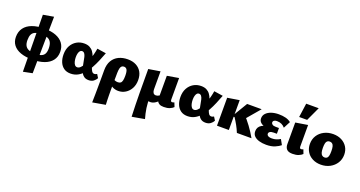

<svg xmlns="http://www.w3.org/2000/svg" viewBox="-49 -1545 4999 2667"><g transform="rotate(20 2450.5 -211.0)"><path d="M348 15Q247 15 175.5 -10.5Q104 -36 66 -85.5Q28 -135 28 -205Q28 -283 68 -337.5Q108 -392 183.5 -420Q259 -448 364 -448Q463 -448 533 -421Q603 -394 640.5 -342.5Q678 -291 678 -217Q678 -143 638.5 -91Q599 -39 525 -12Q451 15 348 15ZM285 218 275 -621 431 -648 420 191ZM364 -75Q417 -75 449.5 -88Q482 -101 497 -130Q512 -159 512 -206Q512 -265 494 -298.5Q476 -332 439.5 -346.5Q403 -361 348 -361Q293 -361 258.5 -346.5Q224 -332 209 -301Q194 -270 194 -217Q194 -163 213 -132Q232 -101 269.5 -88Q307 -75 364 -75Z M913 16Q854 16 814 -12.5Q774 -41 753.5 -90.5Q733 -140 733 -203Q733 -277 762.5 -330.5Q792 -384 842 -413.5Q892 -443 954 -443Q1002 -443 1034.5 -426Q1067 -409 1087.5 -380.5Q1108 -352 1121 -316.5Q1134 -281 1143 -246Q1154 -202 1165 -167.5Q1176 -133 1190 -113Q1204 -93 1227 -93Q1235 -93 1244.5 -96Q1254 -99 1265 -106L1297 -55Q1283 -28 1254.5 -6Q1226 16 1181 16Q1138 16 1111 -4.5Q1084 -25 1068.5 -57.5Q1053 -90 1044.5 -128.5Q1036 -167 1030 -202Q1024 -238 1017 -267.5Q1010 -297 996.5 -315Q983 -333 960 -333Q943 -333 931 -319Q919 -305 912.5 -281Q906 -257 906 -225Q906 -194 913 -164Q920 -134 934.5 -116Q949 -98 972 -98Q996 -98 1018.5 -120Q1041 -142 1062 -178Q1083 -214 1100.5 -259Q1118 -304 1130 -350.5Q1142 -397 1148 -437L1280 -417Q1257 -356 1231 -294Q1205 -232 1174 -176.5Q1143 -121 1104.5 -77.5Q1066 -34 1019 -9Q972 16 913 16Z M1335 289Q1337 226 1337.5 160Q1338 94 1338.5 31Q1339 -32 1339 -88Q1339 -144 1339 -188Q1339 -274 1372.5 -330.5Q1406 -387 1464.5 -415Q1523 -443 1598 -443Q1670 -443 1722 -415.5Q1774 -388 1802 -338.5Q1830 -289 1830 -219Q1830 -150 1801.5 -97Q1773 -44 1725 -14Q1677 16 1619 16Q1576 16 1538 -2Q1500 -20 1486 -54L1508 -118Q1521 -106 1538.5 -101Q1556 -96 1573 -96Q1598 -96 1613 -107Q1628 -118 1634.5 -144.5Q1641 -171 1641 -214Q1641 -278 1626.5 -303.5Q1612 -329 1581 -329Q1561 -329 1548 -317.5Q1535 -306 1529 -281.5Q1523 -257 1522 -215Q1521 -131 1520.5 -70Q1520 -9 1520 36.5Q1520 82 1520.5 118.5Q1521 155 1522 187.5Q1523 220 1525 256Z M1918 289Q1911 114 1909.5 -62Q1908 -238 1908 -413L2080 -441V-176Q2080 -145 2092.5 -125Q2105 -105 2132 -105Q2144 -105 2156 -109Q2168 -113 2180 -120.5Q2192 -128 2200 -138L2235 -78Q2212 -53 2189 -33.5Q2166 -14 2142.5 -2.5Q2119 9 2092 9Q2074 9 2056.5 4Q2039 -1 2023 -12L2064 -48Q2059 28 2070.5 104.5Q2082 181 2104 256ZM2290 9Q2249 9 2225.5 -3.5Q2202 -16 2192.5 -39Q2183 -62 2183 -94V-413L2354 -442V-124Q2354 -110 2359 -101.5Q2364 -93 2375 -93Q2383 -93 2391.5 -95.5Q2400 -98 2408 -102L2432 -41Q2412 -20 2376.5 -5.5Q2341 9 2290 9Z M2641 16Q2582 16 2542 -12.5Q2502 -41 2481.5 -90.5Q2461 -140 2461 -203Q2461 -277 2490.5 -330.5Q2520 -384 2570 -413.5Q2620 -443 2682 -443Q2730 -443 2762.5 -426Q2795 -409 2815.5 -380.5Q2836 -352 2849 -316.5Q2862 -281 2871 -246Q2882 -202 2893 -167.5Q2904 -133 2918 -113Q2932 -93 2955 -93Q2963 -93 2972.5 -96Q2982 -99 2993 -106L3025 -55Q3011 -28 2982.5 -6Q2954 16 2909 16Q2866 16 2839 -4.5Q2812 -25 2796.5 -57.5Q2781 -90 2772.5 -128.5Q2764 -167 2758 -202Q2752 -238 2745 -267.5Q2738 -297 2724.5 -315Q2711 -333 2688 -333Q2671 -333 2659 -319Q2647 -305 2640.5 -281Q2634 -257 2634 -225Q2634 -194 2641 -164Q2648 -134 2662.5 -116Q2677 -98 2700 -98Q2724 -98 2746.5 -120Q2769 -142 2790 -178Q2811 -214 2828.5 -259Q2846 -304 2858 -350.5Q2870 -397 2876 -437L3008 -417Q2985 -356 2959 -294Q2933 -232 2902 -176.5Q2871 -121 2832.5 -77.5Q2794 -34 2747 -9Q2700 16 2641 16Z M3369 0Q3348 -52 3321 -101Q3294 -150 3263 -196H3244V-225L3365 -427H3580L3373 -184V-289Q3433 -224 3486.5 -152Q3540 -80 3585 0ZM3075 0V-413L3250 -441V0Z M3805 16Q3748 16 3701.5 2.5Q3655 -11 3627.5 -38.5Q3600 -66 3600 -111Q3600 -173 3653.5 -205.5Q3707 -238 3792 -238V-202Q3747 -202 3706 -212.5Q3665 -223 3640 -246.5Q3615 -270 3615 -307Q3615 -349 3643.5 -379.5Q3672 -410 3720.5 -426.5Q3769 -443 3830 -443Q3885 -443 3931 -431.5Q3977 -420 4010 -393L3957 -291Q3936 -317 3906.5 -331Q3877 -345 3838 -345Q3818 -345 3805 -339.5Q3792 -334 3786 -326Q3780 -318 3780 -307Q3780 -289 3796.5 -276.5Q3813 -264 3848 -264H3895V-179H3848Q3811 -179 3793.5 -167Q3776 -155 3776 -137Q3776 -124 3784 -114.5Q3792 -105 3808.5 -99.5Q3825 -94 3850 -94Q3885 -94 3913.5 -103Q3942 -112 3973 -130L4015 -54Q3986 -29 3934 -6.5Q3882 16 3805 16Z M4192 9Q4132 9 4106.5 -18.5Q4081 -46 4081 -94V-413L4261 -442V-124Q4261 -110 4266 -101.5Q4271 -93 4282 -93Q4289 -93 4297.5 -95.5Q4306 -98 4315 -102L4338 -41Q4317 -20 4281 -5.5Q4245 9 4192 9ZM4106 -504 4135 -711H4320L4224 -504Z M4612 16Q4543 16 4488.5 -12.5Q4434 -41 4404 -91Q4374 -141 4374 -205Q4374 -275 4408 -328.5Q4442 -382 4501.5 -412.5Q4561 -443 4635 -443Q4705 -443 4759 -415Q4813 -387 4843.5 -338Q4874 -289 4874 -224Q4874 -156 4840 -102Q4806 -48 4747 -16Q4688 16 4612 16ZM4629 -96Q4652 -96 4665.5 -108.5Q4679 -121 4684 -146.5Q4689 -172 4689 -211Q4689 -255 4682 -280.5Q4675 -306 4660 -317.5Q4645 -329 4623 -329Q4601 -329 4587 -317Q4573 -305 4567.5 -280Q4562 -255 4562 -216Q4562 -172 4569.5 -146Q4577 -120 4592.5 -108Q4608 -96 4629 -96Z"/></g></svg>

Font: Ysabeau Office Black
Style: Regular
Weight: 900
Designer: Christian Thalmann (Catharsis Fonts)
Version: Version 2.001;gftools[0.9.30]; featfreeze: tnum,lnum,ss02